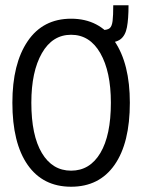

<svg xmlns="http://www.w3.org/2000/svg" viewBox="-20 -698 540 729"><path d="M250 11Q143 11 85 -72Q27 -155 27 -308Q27 -456 85 -541.5Q143 -627 250 -627Q357 -627 415 -541.5Q473 -456 473 -308Q473 -155 415 -72Q357 11 250 11ZM250 -50Q321 -50 361 -117Q401 -184 401 -308Q401 -426 361 -496Q321 -566 250 -566Q179 -566 139 -496Q99 -426 99 -308Q99 -184 139 -117Q179 -50 250 -50ZM379 -535 369 -584Q388 -584 396.5 -591Q405 -598 407.5 -618.5Q410 -639 410 -678H468Q468 -626 462 -594.5Q456 -563 437.5 -549Q419 -535 379 -535Z"/></svg>

Font: Ligconsolata
Style: Regular
Weight: 400
Monospace: yes
Designer: Raph Levien, Cyreal, Brenton Simpson
Foundry: Raph Levien, Cyreal, Google
Version: Version 3.001; ttfautohint (v1.8.2.53-6de2)